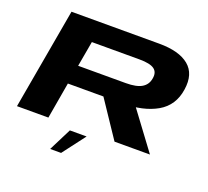

<svg xmlns="http://www.w3.org/2000/svg" viewBox="-141 -851 1310 1207"><g transform="rotate(20 514.0 -247.0)"><path d="M20.5 0H230.5L272.5 -243H636Q777 -243 867.8 -295.2Q958.5 -347.5 974.5 -459Q991 -567 925.5 -621Q860 -675 726.5 -675H139.5ZM673 0H910L672.5 -319.5H459ZM295 -370 325 -539.5H643.5Q715 -539.5 743 -518.8Q771 -498 762.5 -454.5Q755.5 -412.5 720 -391.2Q684.5 -370 613.5 -370ZM308.5 181.5H381.5L497 29.5H385Z"/></g></svg>

Font: Anybody ExtraExpanded
Style: Bold Italic
Weight: 700
Width: 8
Italic angle: -10°
Version: Version 1.113;gftools[0.9.25]